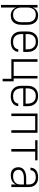

<svg xmlns="http://www.w3.org/2000/svg" viewBox="1529 -2111 792 3890"><g transform="rotate(90 1925.0 -166.0)"><path d="M80 210V-530H132V-431Q141 -455 156.5 -477Q172 -499 194 -514Q216 -529 242 -535.5Q268 -542 294 -542Q321 -542 348 -536Q375 -530 398 -515Q421 -500 437.5 -478.5Q454 -457 464 -431.5Q474 -406 478 -379Q482 -352 482 -325V-205Q482 -178 478 -151Q474 -124 464 -98.5Q454 -73 437.5 -51.5Q421 -30 398 -15Q375 0 348 6Q321 12 294 12Q268 12 242 5.5Q216 -1 194 -16Q172 -31 156.5 -53Q141 -75 132 -99V210ZM276 -35Q298 -35 319.5 -39.5Q341 -44 359.5 -55.5Q378 -67 392 -83.5Q406 -100 414.5 -120Q423 -140 426.5 -161.5Q430 -183 430 -205V-325Q430 -347 426.5 -368.5Q423 -390 414.5 -410Q406 -430 392 -446.5Q378 -463 359.5 -474.5Q341 -486 319.5 -490.5Q298 -495 276 -495Q255 -495 234 -490Q213 -485 195.5 -473.5Q178 -462 165.5 -445Q153 -428 145.5 -408Q138 -388 135 -367Q132 -346 132 -325V-205Q132 -184 135 -163Q138 -142 145.5 -122Q153 -102 165.5 -85Q178 -68 195.5 -56.5Q213 -45 234 -40Q255 -35 276 -35Z M826 12Q798 12 769.5 6.5Q741 1 716 -12.5Q691 -26 671.5 -47Q652 -68 639.5 -94Q627 -120 622.5 -148Q618 -176 618 -205V-325Q618 -353 622.5 -381.5Q627 -410 639 -435.5Q651 -461 670.5 -482.5Q690 -504 715 -517.5Q740 -531 768.5 -536.5Q797 -542 825 -542Q853 -542 881.5 -536.5Q910 -531 935 -517.5Q960 -504 979.5 -482.5Q999 -461 1011 -435.5Q1023 -410 1027.5 -381.5Q1032 -353 1032 -325V-241H670V-205Q670 -183 673.5 -161.5Q677 -140 685.5 -120Q694 -100 708.5 -83Q723 -66 742 -55Q761 -44 783 -39.5Q805 -35 826 -35Q852 -35 877.5 -39.5Q903 -44 925 -57Q947 -70 961.5 -92Q976 -114 978 -140H1030Q1029 -116 1020.5 -93.5Q1012 -71 997 -53Q982 -35 962 -22Q942 -9 919.5 -1.5Q897 6 873.5 9Q850 12 826 12ZM980 -289V-325Q980 -347 976.5 -368.5Q973 -390 964.5 -410Q956 -430 941.5 -447Q927 -464 908.5 -475Q890 -486 868.5 -490.5Q847 -495 825 -495Q803 -495 781.5 -490.5Q760 -486 741.5 -475Q723 -464 708.5 -447Q694 -430 685.5 -410Q677 -390 673.5 -368.5Q670 -347 670 -325V-289Z M1576 177V0H1180V-530H1232V-47H1518V-530H1570V-47H1628V177Z M1926 12Q1898 12 1869.5 6.5Q1841 1 1816 -12.5Q1791 -26 1771.5 -47Q1752 -68 1739.5 -94Q1727 -120 1722.5 -148Q1718 -176 1718 -205V-325Q1718 -353 1722.5 -381.5Q1727 -410 1739 -435.5Q1751 -461 1770.5 -482.5Q1790 -504 1815 -517.5Q1840 -531 1868.5 -536.5Q1897 -542 1925 -542Q1953 -542 1981.5 -536.5Q2010 -531 2035 -517.5Q2060 -504 2079.5 -482.5Q2099 -461 2111 -435.5Q2123 -410 2127.5 -381.5Q2132 -353 2132 -325V-241H1770V-205Q1770 -183 1773.5 -161.5Q1777 -140 1785.5 -120Q1794 -100 1808.5 -83Q1823 -66 1842 -55Q1861 -44 1883 -39.5Q1905 -35 1926 -35Q1952 -35 1977.5 -39.5Q2003 -44 2025 -57Q2047 -70 2061.5 -92Q2076 -114 2078 -140H2130Q2129 -116 2120.5 -93.5Q2112 -71 2097 -53Q2082 -35 2062 -22Q2042 -9 2019.5 -1.5Q1997 6 1973.5 9Q1950 12 1926 12ZM2080 -289V-325Q2080 -347 2076.5 -368.5Q2073 -390 2064.5 -410Q2056 -430 2041.5 -447Q2027 -464 2008.5 -475Q1990 -486 1968.5 -490.5Q1947 -495 1925 -495Q1903 -495 1881.5 -490.5Q1860 -486 1841.5 -475Q1823 -464 1808.5 -447Q1794 -430 1785.5 -410Q1777 -390 1773.5 -368.5Q1770 -347 1770 -325V-289Z M2280 0V-530H2670V0H2618V-483H2332V0Z M2999 0V-483H2821V-530H3229V-483H3051V0Z M3533 12Q3501 12 3469.5 4Q3438 -4 3414.5 -25.5Q3391 -47 3379.5 -78Q3368 -109 3368 -141Q3368 -167 3376 -192.5Q3384 -218 3401.5 -237.5Q3419 -257 3442.5 -269.5Q3466 -282 3491 -289Q3516 -296 3542 -298.5Q3568 -301 3594 -301H3718V-352Q3718 -371 3714.5 -390Q3711 -409 3702 -426.5Q3693 -444 3679 -457.5Q3665 -471 3647.5 -479.5Q3630 -488 3611 -491.5Q3592 -495 3572 -495Q3547 -495 3522 -490Q3497 -485 3475.5 -471.5Q3454 -458 3441.5 -435Q3429 -412 3428 -387H3376Q3377 -410 3384 -433Q3391 -456 3405 -474.5Q3419 -493 3438.5 -506.5Q3458 -520 3480 -528Q3502 -536 3525.5 -539Q3549 -542 3572 -542Q3598 -542 3624 -538Q3650 -534 3673.5 -522.5Q3697 -511 3716.5 -493Q3736 -475 3748 -452Q3760 -429 3765 -403.5Q3770 -378 3770 -352V0H3718V-94Q3707 -68 3687.5 -47Q3668 -26 3643 -12.5Q3618 1 3590 6.5Q3562 12 3533 12ZM3551 -35Q3572 -35 3593 -38.5Q3614 -42 3633.5 -50Q3653 -58 3670 -72Q3687 -86 3698 -103.5Q3709 -121 3713.5 -142Q3718 -163 3718 -184V-254H3594Q3575 -254 3556 -252.5Q3537 -251 3518 -246.5Q3499 -242 3481.5 -234.5Q3464 -227 3449.5 -214.5Q3435 -202 3427.5 -183.5Q3420 -165 3420 -146Q3420 -122 3430 -99Q3440 -76 3459 -61Q3478 -46 3502.5 -40.5Q3527 -35 3551 -35Z"/></g></svg>

Font: Lode Dark Term
Style: Regular
Weight: 400
Monospace: yes
Designer: Belleve Invis
Foundry: Belleve Invis
Version: Version 29.2.0